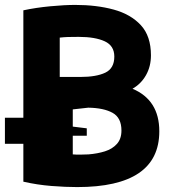

<svg xmlns="http://www.w3.org/2000/svg" viewBox="-21 -737 700 781"><path d="M293 24Q627 24 627 -203Q627 -330 518 -376Q553 -396 573 -431.5Q593 -467 593 -512Q593 -590 552 -634.5Q511 -679 441.5 -698Q372 -717 285 -717Q242 -717 183.5 -711.5Q125 -706 74 -695V-258H-1V-152H74V2Q131 15 188.5 19.5Q246 24 293 24ZM338 -299Q401 -298 437 -278Q473 -258 473 -206Q473 -172 454.5 -151.5Q436 -131 406 -121.5Q376 -112 339 -109Q322 -108 304 -108Q286 -108 275 -109V-185H332V-215L275 -222V-292ZM222 -584Q240 -586 255.5 -586.5Q271 -587 299 -587Q366 -587 405 -569Q444 -551 444 -507Q444 -459 407.5 -441.5Q371 -424 306 -424H222Z"/></svg>

Font: Repo Bold
Style: Bold
Weight: 700
Designer: Stefan Peev
Foundry: Context Ltd
Version: Version 1.502